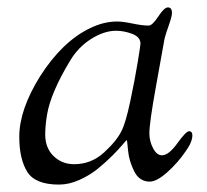

<svg xmlns="http://www.w3.org/2000/svg" viewBox="-20 -483 558 518"><path d="M32 -114Q32 -187 88 -277Q148 -371 223 -407Q260 -425 296 -425Q311 -425 337.5 -419.5Q364 -414 381 -414Q391 -414 407 -438.5Q423 -463 433 -463Q444 -463 444 -448Q444 -439 435.5 -415Q427 -391 424 -379Q423 -375 401 -251Q383 -152 383 -123Q383 -102 393 -83Q403 -64 417 -64Q435 -64 458.5 -96.5Q482 -129 490 -129Q499 -129 499 -118Q499 -100 481 -75Q460 -44 431.5 -18.5Q403 7 384 7Q356 7 342 -21Q328 -49 325.5 -77Q323 -105 322 -105Q321 -105 310.5 -92.5Q300 -80 282.5 -62.5Q265 -45 243.5 -27.5Q222 -10 194 2.5Q166 15 139 15Q75 15 53.5 -19.5Q32 -54 32 -114ZM102 -120Q102 -84 124.5 -62Q147 -40 180 -40Q226 -40 260.5 -71.5Q295 -103 308 -130Q319 -151 331.5 -210Q344 -269 351.5 -315Q359 -361 359 -365Q359 -383 337 -391.5Q315 -400 293 -400Q261 -400 226 -378Q191 -356 169 -319Q117 -233 107 -174Q102 -144 102 -120Z"/></svg>

Font: OFL Sorts Mill Goudy TT
Style: Italic
Weight: 500
Italic angle: -6°
Version: Version 003.000